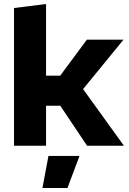

<svg xmlns="http://www.w3.org/2000/svg" viewBox="-20 -728 644 959"><path d="M50 -688 210 -708V0H50ZM228 -279 414 -530H597L395 -283L599 0H415ZM157 -200V-350H379V-200ZM377 51 317 211H192L222 51Z"/></svg>

Font: Roundo Variable
Style: Regular
Weight: 200
Designer: Shiva Nallaperumal
Foundry: Indian Type Foundry
Version: Version 2.000